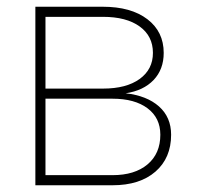

<svg xmlns="http://www.w3.org/2000/svg" viewBox="-20 -550 603 570"><path d="M85 0V-530H285Q369 -530 417.5 -493Q466 -456 466 -393Q466 -344 436 -312.5Q406 -281 353 -273Q416 -266 452 -234Q488 -202 488 -150Q488 -81 441.5 -40.5Q395 0 314 0ZM115 -30H314Q380 -30 418 -62Q456 -94 456 -150Q456 -200 418 -228.5Q380 -257 314 -257H115ZM115 -287H286Q355 -287 394.5 -315.5Q434 -344 434 -393Q434 -443 394.5 -471.5Q355 -500 286 -500H115Z"/></svg>

Font: Geist Thin
Style: Regular
Weight: 400
Designer: Basement.studio, Andrés Briganti, Mateo Zaragoza
Foundry: Basement.studio, Vercel, Andrés Briganti, Guido Ferreyra, Mateo Zaragoza
Version: Version 1.401